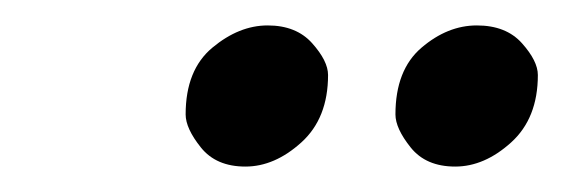

<svg xmlns="http://www.w3.org/2000/svg" viewBox="-20 -727 443 151"><path d="M238 -668Q238 -634 217 -615Q196 -596 173 -596Q150 -596 138 -611Q126 -626 126 -637Q126 -672 147 -689.5Q168 -707 190.5 -707Q213 -707 225.5 -693Q238 -679 238 -668ZM403 -668Q403 -634 382 -615Q361 -596 338 -596Q315 -596 303 -611Q291 -626 291 -637Q291 -672 311.5 -689.5Q332 -707 355 -707Q378 -707 390.5 -693Q403 -679 403 -668Z"/></svg>

Font: Rambla
Style: Italic
Weight: 400
Italic angle: -12°
Designer: Martin Sommaruga
Foundry: Martin Sommaruga
Version: Version 1.001